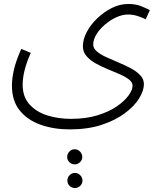

<svg xmlns="http://www.w3.org/2000/svg" viewBox="-20 -420 810 966"><path d="M40 11Q40 -25 50 -69Q60 -113 87 -174L135 -154Q94 -63 94 6Q94 68 129 106Q164 144 219 161Q274 178 336 178Q413 178 471 160Q529 142 568 115Q607 88 627 60Q647 32 647 11Q647 -6 629 -20Q611 -34 582.5 -46.5Q554 -59 522 -72Q490 -85 461.5 -101Q433 -117 415 -138Q397 -159 397 -187Q397 -222 416.5 -259Q436 -296 469.5 -328Q503 -360 543 -380Q583 -400 625 -400Q664 -400 691.5 -388.5Q719 -377 734 -369L713 -323Q696 -332 672 -339.5Q648 -347 625 -347Q595 -347 564 -332.5Q533 -318 506.5 -295Q480 -272 464.5 -246Q449 -220 449 -196Q449 -177 467 -161.5Q485 -146 514.5 -132.5Q544 -119 576.5 -105.5Q609 -92 638 -76.5Q667 -61 685.5 -41.5Q704 -22 704 3Q704 36 680 75Q656 114 608.5 149.5Q561 185 491.5 208Q422 231 331 231Q250 231 184 207.5Q118 184 79 135.5Q40 87 40 11ZM356 407Q340 407 329 396Q318 385 318 370Q318 354 329 342.5Q340 331 356 331Q371 331 382.5 342.5Q394 354 394 370Q394 385 382.5 396Q371 407 356 407ZM357 526Q341 526 330 515Q319 504 319 488Q319 473 330 461.5Q341 450 357 450Q372 450 383.5 461.5Q395 473 395 488Q395 504 383.5 515Q372 526 357 526Z"/></svg>

Font: Noto Sans Arabic Light
Style: Regular
Weight: 300
Designer: Monotype Design Team, Nadine Chahine, Nizar Qandah and Khaled Hosny
Foundry: Monotype Imaging Inc.
Version: Version 2.012; ttfautohint (v1.8.4.7-5d5b)